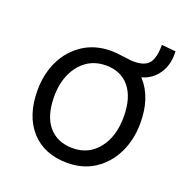

<svg xmlns="http://www.w3.org/2000/svg" viewBox="-113 -708 793 820"><g transform="rotate(20 283.5 -298.0)"><path d="M292 -506Q395 -506 454.5 -439.5Q514 -373 514 -259Q514 -183 484.5 -122.5Q455 -62 402 -27Q349 8 278 8Q173 8 113 -58.5Q53 -125 53 -240Q53 -316 82.5 -376Q112 -436 166 -471Q220 -506 292 -506ZM278 -59Q350 -59 394 -114Q438 -169 438 -259Q438 -346 399.5 -393Q361 -440 293 -440Q243 -440 206.5 -414.5Q170 -389 149.5 -344Q129 -299 129 -240Q129 -152 168.5 -105.5Q208 -59 278 -59ZM398 -496Q447 -496 466.5 -520.5Q486 -545 486 -604L550 -598Q554 -528 514.5 -483Q475 -438 405 -438H358L337 -502Q353 -501 368 -498.5Q383 -496 398 -496Z"/></g></svg>

Font: LivvicRegular
Style: Regular
Weight: 400
Designer: Jacques Le Bailly, Baron von Fonthausen
Version: Version 1.001; ttfautohint (v1.8.2)